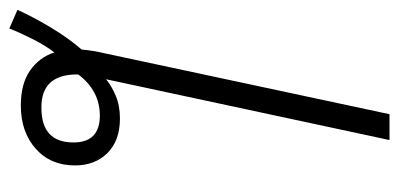

<svg xmlns="http://www.w3.org/2000/svg" viewBox="-272 -564 834 401"><g transform="rotate(90 144.5 -363.0)"><path d="M99 -110Q133 -155 185 -155Q241 -155 241 -100Q241 -33 169 -33Q98 -32 99 -110ZM53 -60Q63 -29 90.5 -9.5Q118 10 164 10Q219 10 254 -21Q289 -52 289 -103Q289 -145 263 -171Q237 -197 191 -197Q164 -197 143 -188Q122 -179 109 -168L236 -760H182L55 -166Q49 -141 47 -117Q25 -92 3 -56Q-19 -20 -36 17L3 34Q13 9 26 -16.5Q39 -42 53 -60Z"/></g></svg>

Font: Noto Sans UI SemiCondensed Light
Style: Italic
Weight: 300
Width: 4
Designer: Monotype Design Team
Foundry: Monotype Imaging Inc.
Version: 1.001